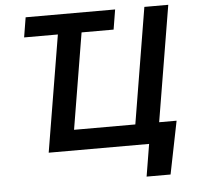

<svg xmlns="http://www.w3.org/2000/svg" viewBox="-59 -787 1046 1020"><g transform="rotate(-5 464.0 -277.5)"><path d="M97.7 -621.4 115.1 -727.3H592.3L574.9 -621.4H404.1L319.2 -109.4H646L748.2 -727.3H875.7L773.1 -110.1H866.1L809.3 171.9H681.5L709.9 0H174.4L277.7 -621.4Z"/></g></svg>

Font: Inter P Semi Bold
Style: Italic
Weight: 600
Italic angle: 9.39999°
Designer: Rasmus Andersson
Foundry: rsms
Version: Version 3.018;git-588b23468